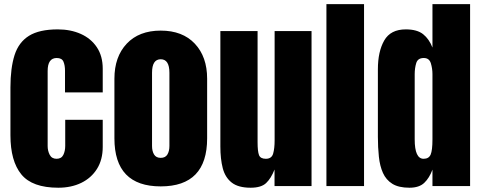

<svg xmlns="http://www.w3.org/2000/svg" viewBox="-20 -879 2273 907"><path d="M255.4 7.8Q132.3 7.8 80.8 -55.2Q29.3 -118.2 29.3 -240.2V-465.8Q29.3 -557.6 48.8 -618.7Q68.4 -679.7 117.2 -710Q166 -740.2 252.9 -740.2Q313.5 -740.2 361.6 -718.8Q409.7 -697.3 437.5 -655.8Q465.3 -614.3 465.3 -554.2V-442.4H287.1V-544.9Q287.1 -570.3 279.8 -587.6Q272.5 -605 248 -605Q205.1 -605 205.1 -543.9V-189Q205.1 -166.5 214.8 -147.7Q224.6 -128.9 247.1 -128.9Q270 -128.9 279.1 -147.2Q288.1 -165.5 288.1 -189.9V-313H465.3V-185.1Q465.3 -124.5 438.2 -81.3Q411.1 -38.1 363.8 -15.1Q316.4 7.8 255.4 7.8Z M739.3 1.5Q520.5 1.5 520.5 -225.6V-507.3Q520.5 -610.8 578.6 -672.6Q636.7 -734.4 739.3 -734.4Q842.3 -734.4 900.4 -672.6Q958.5 -610.8 958.5 -507.3V-225.6Q958.5 1.5 739.3 1.5ZM739.3 -133.3Q761.2 -133.3 770.8 -149.2Q780.3 -165 780.3 -189.5V-535.2Q780.3 -599.1 739.3 -599.1Q698.2 -599.1 698.2 -535.2V-189.5Q698.2 -165 707.8 -149.2Q717.3 -133.3 739.3 -133.3Z M1164.1 7.8Q1105.5 7.8 1074.5 -16.6Q1043.5 -41 1032.2 -84.7Q1021 -128.4 1021 -187V-732.4H1196.8V-207.5Q1196.8 -163.6 1203.6 -146.2Q1210.4 -128.9 1235.8 -128.9Q1263.2 -128.9 1270.3 -153.3Q1277.3 -177.7 1277.3 -216.3V-732.4H1451.7V0H1276.9V-78.1Q1260.3 -36.1 1237.1 -14.2Q1213.9 7.8 1164.1 7.8Z M1522 0V-859.4H1699.7V0Z M1914.1 7.8Q1863.3 7.8 1833.5 -10.7Q1803.7 -29.3 1789.1 -62Q1774.4 -94.7 1769.8 -138.7Q1765.1 -182.6 1765.1 -232.9V-551.3Q1765.1 -635.7 1795.2 -688Q1825.2 -740.2 1897 -740.2Q1950.2 -740.2 1978.8 -717.5Q2007.3 -694.8 2022.9 -654.3V-859.4H2200.7V0H2022.9V-77.6Q2008.3 -38.1 1984.1 -15.1Q1960 7.8 1914.1 7.8ZM1981 -128.9Q2005.9 -128.9 2014.4 -148.9Q2022.9 -168.9 2022.9 -220.7V-528.8Q2022.9 -554.7 2015.4 -579.8Q2007.8 -605 1981.9 -605Q1953.6 -605 1946.3 -581.1Q1939 -557.1 1939 -528.8V-220.7Q1939 -128.9 1981 -128.9Z"/></svg>

Font: webenart
Style: Regular
Weight: 400
Designer: Vernon Adams
Foundry: Vernon Adams
Version: Version 2.116; ttfautohint (v1.8.3)